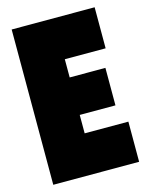

<svg xmlns="http://www.w3.org/2000/svg" viewBox="-108 -768 645 836"><g transform="rotate(-15 214.5 -350.0)"><path d="M27 0V-700H401V-515H217V-433H378V-264H217V-181H414V0Z"/></g></svg>

Font: Georama Condensed Black
Style: Regular
Weight: 900
Width: 3
Designer: Jean-Baptiste Levee
Foundry: Production Type
Version: Version 1.000